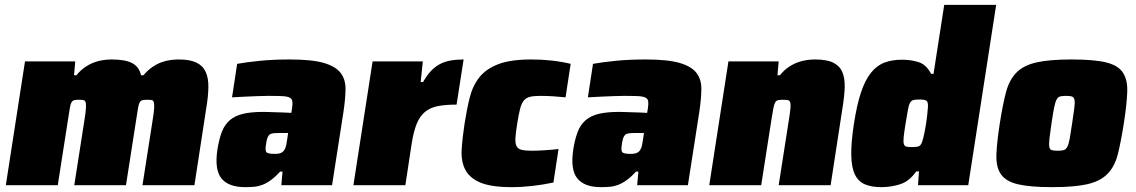

<svg xmlns="http://www.w3.org/2000/svg" viewBox="-20 -763 4681 791"><path d="M567 0 609 -269Q614 -300 615 -316.5Q616 -333 614 -341Q612 -349 605.5 -350.5Q599 -352 588 -352Q575 -352 567.5 -350.5Q560 -349 555.5 -341Q551 -333 548.5 -316.5Q546 -300 541 -269L499 0H286L328 -269Q333 -300 334 -316.5Q335 -333 333 -341Q331 -349 324.5 -350.5Q318 -352 307 -352Q294 -352 286.5 -350.5Q279 -349 274.5 -341Q270 -333 267.5 -316.5Q265 -300 260 -269L218 0H4L83 -510H290L285 -453H295Q311 -473 330 -486Q349 -499 368 -506Q387 -513 405.5 -515.5Q424 -518 439 -518Q496 -518 524.5 -503Q553 -488 561 -453H571Q588 -473 606.5 -486Q625 -499 644 -506Q663 -513 681.5 -515.5Q700 -518 716 -518Q763 -518 789.5 -505Q816 -492 827.5 -466.5Q839 -441 838.5 -404Q838 -367 830 -319L781 0Z M990 8Q921 8 892 -28.5Q863 -65 876 -149Q883 -192 894.5 -221Q906 -250 927 -268Q948 -286 981 -294Q1014 -302 1065 -302Q1073 -302 1086.5 -301.5Q1100 -301 1116.5 -300.5Q1133 -300 1149.5 -299.5Q1166 -299 1180 -298L1183 -315Q1186 -335 1184.5 -345.5Q1183 -356 1173 -361Q1163 -366 1142 -367Q1121 -368 1085 -368Q1067 -368 1042 -367Q1017 -366 994 -365Q971 -364 954.5 -363Q938 -362 936 -362L957 -500Q996 -507 1051 -512.5Q1106 -518 1174 -518Q1264 -518 1313 -504Q1362 -490 1383 -463Q1404 -436 1403.5 -395.5Q1403 -355 1395 -302L1348 0H1139L1144 -56H1134Q1114 -34 1096 -21Q1078 -8 1061 -1.5Q1044 5 1026.5 6.5Q1009 8 990 8ZM1112 -129Q1129 -129 1138.5 -133.5Q1148 -138 1153 -148Q1157 -155 1159 -164.5Q1161 -174 1163 -188L1167 -215H1127Q1112 -215 1103 -213.5Q1094 -212 1089 -207Q1084 -202 1081 -193Q1078 -184 1076 -168Q1072 -146 1076.5 -137.5Q1081 -129 1112 -129Z M1436 0 1515 -510H1722L1713 -425H1723Q1738 -452 1755 -470Q1772 -488 1791.5 -498.5Q1811 -509 1835.5 -513.5Q1860 -518 1890 -518L1861 -332Q1816 -332 1784.5 -326Q1753 -320 1731.5 -302.5Q1710 -285 1697 -253.5Q1684 -222 1676 -171L1650 0Z M2260 -11Q2217 -2 2173.5 3Q2130 8 2088 8Q2003 8 1958.5 -11Q1914 -30 1896.5 -64.5Q1879 -99 1882 -147.5Q1885 -196 1894 -254Q1903 -312 1915 -360.5Q1927 -409 1954.5 -444Q1982 -479 2032.5 -498.5Q2083 -518 2169 -518Q2256 -518 2331 -500L2310 -362Q2292 -364 2262.5 -366Q2233 -368 2206 -368Q2179 -368 2163 -364Q2147 -360 2137.5 -348Q2128 -336 2122.5 -314Q2117 -292 2111 -255Q2105 -218 2103.5 -196Q2102 -174 2107.5 -162Q2113 -150 2128 -146Q2143 -142 2171 -142Q2194 -142 2224.5 -144Q2255 -146 2281 -149Z M2456 8Q2387 8 2358 -28.5Q2329 -65 2342 -149Q2349 -192 2360.5 -221Q2372 -250 2393 -268Q2414 -286 2447 -294Q2480 -302 2531 -302Q2539 -302 2552.5 -301.5Q2566 -301 2582.5 -300.5Q2599 -300 2615.5 -299.5Q2632 -299 2646 -298L2649 -315Q2652 -335 2650.5 -345.5Q2649 -356 2639 -361Q2629 -366 2608 -367Q2587 -368 2551 -368Q2533 -368 2508 -367Q2483 -366 2460 -365Q2437 -364 2420.5 -363Q2404 -362 2402 -362L2423 -500Q2462 -507 2517 -512.5Q2572 -518 2640 -518Q2730 -518 2779 -504Q2828 -490 2849 -463Q2870 -436 2869.5 -395.5Q2869 -355 2861 -302L2814 0H2605L2610 -56H2600Q2580 -34 2562 -21Q2544 -8 2527 -1.5Q2510 5 2492.5 6.5Q2475 8 2456 8ZM2578 -129Q2595 -129 2604.5 -133.5Q2614 -138 2619 -148Q2623 -155 2625 -164.5Q2627 -174 2629 -188L2633 -215H2593Q2578 -215 2569 -213.5Q2560 -212 2555 -207Q2550 -202 2547 -193Q2544 -184 2542 -168Q2538 -146 2542.5 -137.5Q2547 -129 2578 -129Z M3188 0 3230 -269Q3235 -300 3236.5 -316.5Q3238 -333 3235.5 -341Q3233 -349 3226 -350.5Q3219 -352 3207 -352Q3194 -352 3186 -350.5Q3178 -349 3173.5 -341Q3169 -333 3166 -316.5Q3163 -300 3158 -269L3116 0H2902L2981 -510H3188L3183 -453H3193Q3209 -473 3228 -486Q3247 -499 3266 -506Q3285 -513 3303.5 -515.5Q3322 -518 3337 -518Q3386 -518 3412.5 -505Q3439 -492 3450 -466.5Q3461 -441 3460 -404Q3459 -367 3451 -319L3402 0Z M3611 8Q3571 8 3543.5 -3.5Q3516 -15 3502 -44Q3488 -73 3487 -124Q3486 -175 3498 -253Q3510 -331 3527 -382Q3544 -433 3568 -463Q3592 -493 3623.5 -505Q3655 -517 3696 -517Q3733 -517 3764.5 -507Q3796 -497 3816 -459H3826L3870 -743H4084L3969 0H3762L3766 -57H3755Q3726 -16 3688.5 -4Q3651 8 3611 8ZM3738 -157Q3758 -157 3766.5 -161Q3775 -165 3780 -182Q3784 -195 3788 -213.5Q3792 -232 3795 -251.5Q3798 -271 3800 -290Q3802 -309 3803 -323Q3804 -344 3796 -348.5Q3788 -353 3768 -353Q3752 -353 3743.5 -351Q3735 -349 3729.5 -340Q3724 -331 3720.5 -311Q3717 -291 3711 -255Q3705 -219 3703 -199Q3701 -179 3703.5 -170Q3706 -161 3714 -159Q3722 -157 3738 -157Z M4314 8Q4223 8 4173 -4Q4123 -16 4103 -46Q4083 -76 4085 -127Q4087 -178 4099 -255Q4111 -332 4124.5 -383Q4138 -434 4167.5 -464Q4197 -494 4250.5 -506Q4304 -518 4395 -518Q4487 -518 4536.5 -506Q4586 -494 4606 -464Q4626 -434 4624 -383Q4622 -332 4610 -255Q4598 -178 4585 -127Q4572 -76 4542 -46Q4512 -16 4459 -4Q4406 8 4314 8ZM4337 -142Q4353 -142 4362 -144.5Q4371 -147 4377 -158Q4383 -169 4387 -192Q4391 -215 4397 -255Q4403 -296 4406 -318.5Q4409 -341 4406.5 -352Q4404 -363 4396 -365.5Q4388 -368 4372 -368Q4356 -368 4347 -365.5Q4338 -363 4332.5 -352Q4327 -341 4322.5 -318.5Q4318 -296 4312 -255Q4306 -215 4303.5 -192Q4301 -169 4303 -158Q4305 -147 4313 -144.5Q4321 -142 4337 -142Z"/></svg>

Font: Azeri Sans Black
Style: Italic
Weight: 900
Designer: Hector Gatti & Omnibus-Type (original fonts) / Cristiano Sobral (main changes and remastering)
Foundry: Omnibus-Type
Version: Version 0.07;August 21, 2020;FontCreator 13.0.0.2681 64-bit;